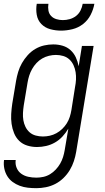

<svg xmlns="http://www.w3.org/2000/svg" viewBox="-26 -760 546 1003"><path d="M164 223Q141 223 119 220.5Q97 218 77 210.5Q57 203 40 190.5Q23 178 12 160Q1 142 -3.5 120.5Q-8 99 -5 76H56Q53 98 61 117Q69 136 85 147.5Q101 159 121.5 163.5Q142 168 164 168Q182 168 200.5 164Q219 160 235.5 150Q252 140 265.5 125.5Q279 111 288.5 94.5Q298 78 303.5 60Q309 42 312 24L331 -88Q318 -66 300.5 -47Q283 -28 261 -15.5Q239 -3 215 2.5Q191 8 167 8Q141 8 116.5 0.5Q92 -7 74.5 -24Q57 -41 47.5 -64.5Q38 -88 34.5 -113Q31 -138 32.5 -164.5Q34 -191 38 -218L58 -338Q62 -361 69 -384.5Q76 -408 88.5 -430Q101 -452 118.5 -471.5Q136 -491 158 -504Q180 -517 204 -522.5Q228 -528 252 -528Q278 -528 301.5 -521Q325 -514 342.5 -498Q360 -482 370 -460.5Q380 -439 385 -414L402 -520H463L372 33Q368 57 360 81.5Q352 106 338.5 128.5Q325 151 305.5 170Q286 189 262.5 201Q239 213 213.5 218Q188 223 164 223ZM198 -47Q216 -47 234 -51Q252 -55 268.5 -64Q285 -73 299 -86.5Q313 -100 323 -116Q333 -132 338.5 -149.5Q344 -167 347 -185L366 -305Q370 -325 371 -344.5Q372 -364 369 -383Q366 -402 358 -419.5Q350 -437 336.5 -449.5Q323 -462 304.5 -467.5Q286 -473 266 -473Q248 -473 229.5 -468.5Q211 -464 194.5 -454.5Q178 -445 164.5 -430.5Q151 -416 141.5 -399Q132 -382 126.5 -364.5Q121 -347 118 -329L98 -209Q95 -189 94 -169.5Q93 -150 96 -132Q99 -114 107 -97.5Q115 -81 128.5 -69Q142 -57 160.5 -52Q179 -47 198 -47ZM293 -600Q264 -600 236.5 -607.5Q209 -615 190 -634.5Q171 -654 166 -682.5Q161 -711 166 -740H227Q224 -722 227 -705Q230 -688 241 -676.5Q252 -665 268.5 -660Q285 -655 302 -655Q320 -655 338 -660Q356 -665 371 -676.5Q386 -688 394.5 -705Q403 -722 406 -740H467Q462 -711 447.5 -682.5Q433 -654 408 -634.5Q383 -615 352.5 -607.5Q322 -600 293 -600Z"/></svg>

Font: Iosevka SS04 Light
Style: Italic
Weight: 300
Italic angle: -9°
Monospace: yes
Designer: Belleve Invis
Foundry: Belleve Invis
Version: Version 19.0.0; ttfautohint (v1.8.4)